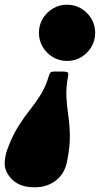

<svg xmlns="http://www.w3.org/2000/svg" viewBox="-70 -560 472 819"><path d="M336 -420Q336 -387 319.8 -359.8Q303.5 -332.5 276.2 -316.2Q249 -300 216 -300Q183 -300 155.8 -316.2Q128.5 -332.5 112.2 -359.8Q96 -387 96 -420Q96 -453 112.2 -480.2Q128.5 -507.5 155.8 -523.8Q183 -540 216 -540Q249 -540 276.2 -523.8Q303.5 -507.5 319.8 -480.2Q336 -453 336 -420ZM-39 78Q-16.5 17.5 8.5 -21.8Q33.5 -61 58 -91.8Q82.5 -122.5 103.5 -156Q124.5 -189.5 139.5 -239Q143 -250.5 148.5 -252.8Q154 -255 169 -255H192Q210 -255 216.8 -252.2Q223.5 -249.5 220.5 -235Q211 -185.5 213.2 -146.2Q215.5 -107 221.2 -68.2Q227 -29.5 228 17.5Q229 64.5 216 129Q205.5 181.5 168 210.2Q130.5 239 78 239Q16.5 239 -16.8 207Q-50 175 -50 137Q-50 123.5 -46.8 106.5Q-43.5 89.5 -39 78Z"/></svg>

Font: Besley* Narrow Fatface
Style: Italic
Weight: 900
Width: 4
Italic angle: -13°
Designer: Owen Earl
Foundry: indestructible type*
Version: Version 3.000; ttfautohint (v1.8.3)